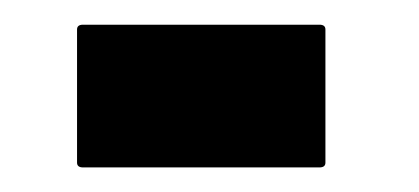

<svg xmlns="http://www.w3.org/2000/svg" viewBox="-20 -426 343 157"><path d="M241.2 -289.1H47.9Q43 -289.1 43 -293V-401.9Q43 -405.8 47.9 -405.8H241.2Q246.1 -405.8 246.1 -401.9V-293Q246.1 -289.1 241.2 -289.1Z"/></svg>

Font: Koulen
Style: Regular
Weight: 400
Designer: Danh Hong
Version: Version 8.000; ttfautohint (v1.8.3)